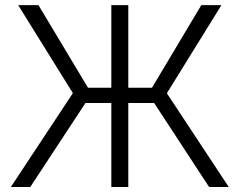

<svg xmlns="http://www.w3.org/2000/svg" viewBox="-20 -748 958 768"><path d="M493.2 -727.5V0H425.3V-727.5ZM23.4 0 271.5 -375.5 52.7 -727.5H133.8L332 -397H587.9L785.2 -727.5H865.7L647.5 -375L895 0H816.4L596.7 -335.9H321.8L101.1 0Z"/></svg>

Font: Inter 20pt Light
Style: Regular
Weight: 300
Version: Version 4.001;git-66647c0bb